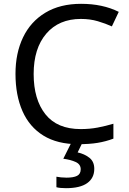

<svg xmlns="http://www.w3.org/2000/svg" viewBox="-20 -744 672 1004"><path d="M403 -645Q288 -645 222 -568Q156 -491 156 -357Q156 -224 217.5 -146.5Q279 -69 402 -69Q449 -69 491 -77Q533 -85 573 -97V-19Q533 -4 490.5 3Q448 10 389 10Q280 10 207 -35Q134 -80 97.5 -163Q61 -246 61 -358Q61 -466 100.5 -548.5Q140 -631 217 -677.5Q294 -724 404 -724Q517 -724 601 -682L565 -606Q532 -621 491.5 -633Q451 -645 403 -645ZM473 139Q473 187 436 213.5Q399 240 325 240Q293 240 275 235V180Q284 182 299 183.5Q314 185 328 185Q364 185 383 175.5Q402 166 402 141Q402 115 375.5 103Q349 91 311 86L354 0H412L386 53Q422 61 447.5 81Q473 101 473 139Z"/></svg>

Font: Noto Sans Ogham
Style: Regular
Weight: 400
Designer: Monotype Design Team
Foundry: Monotype Imaging Inc.
Version: Version 2.001; ttfautohint (v1.8.4.7-5d5b)